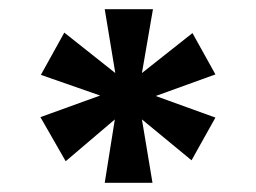

<svg xmlns="http://www.w3.org/2000/svg" viewBox="-20 -758 558 418"><path d="M399 -686 449 -596 319 -549 449 -502 397 -409 289 -498 312 -360H208L230 -498L123 -407L68 -503L198 -550L69 -595L120 -687L231 -599L208 -738H313L289 -599Z"/></svg>

Font: MSTAGE SemiBold
Style: Regular
Weight: 600
Designer: Ninad Kale (Devanagari), Jonny Pinhorn (Latin)
Foundry: Indian Type Foundry
Version: 4.004